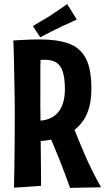

<svg xmlns="http://www.w3.org/2000/svg" viewBox="-20 -909 512 935"><path d="M131 -220 130 -322Q172 -318 202.5 -325.5Q233 -333 254 -352.5Q275 -372 285.5 -403Q296 -434 296 -474Q296 -529 285.5 -560.5Q275 -592 253.5 -605Q232 -618 197 -618Q178 -618 152 -615.5Q126 -613 99 -608L45 -712Q67 -713 89.5 -714.5Q112 -716 133.5 -716.5Q155 -717 173 -717Q258 -717 313.5 -697.5Q369 -678 397 -626.5Q425 -575 425 -477Q425 -383 388.5 -326.5Q352 -270 285.5 -245Q219 -220 131 -220ZM48 5Q49 -35 50 -95.5Q51 -156 51.5 -223.5Q52 -291 52 -353Q52 -416 50.5 -483.5Q49 -551 48 -611.5Q47 -672 45 -712L180 -702Q179 -681 178 -649Q177 -617 176.5 -579.5Q176 -542 176.5 -503Q177 -464 176.5 -425.5Q176 -387 177 -355Q177 -323 177.5 -279Q178 -235 178.5 -185.5Q179 -136 179.5 -89Q180 -42 180 -4ZM321 6Q297 -63 269.5 -131.5Q242 -200 211 -273L332 -304Q361 -230 393.5 -154.5Q426 -79 472 3ZM176 -727 140 -782Q159 -794 180 -806Q201 -818 222 -831Q237 -841 251 -850.5Q265 -860 279.5 -870Q294 -880 307 -889L354 -814Q338 -806 322 -799Q306 -792 290.5 -785Q275 -778 260 -770Q246 -764 232 -756.5Q218 -749 204 -742Q190 -735 176 -727Z"/></svg>

Font: Truculenta ExtraBold
Style: Regular
Weight: 800
Version: Version 1.002